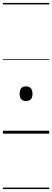

<svg xmlns="http://www.w3.org/2000/svg" viewBox="-20 -905 353 1300"><path d="M156 -221Q134 -221 123.5 -233.5Q113 -246 113 -270Q113 -295 123.5 -307.5Q134 -320 156 -320Q177 -320 188.5 -307.5Q200 -295 200 -270Q200 -245 189 -233Q178 -221 156 -221ZM0 365H313V375H0ZM0 -20H313V0H0ZM0 -505H313V-500H0ZM0 -885H313V-875H0Z"/></svg>

Font: Playwrite GB J Guides
Style: Regular
Weight: 400
Designer: Veronika Burian, José Scaglione
Foundry: TypeTogether
Version: Version 1.003